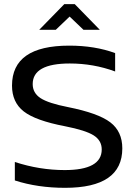

<svg xmlns="http://www.w3.org/2000/svg" viewBox="-20 -900 650 929"><path d="M537.1 -554.2Q432.1 -592.8 317.9 -592.8Q138.2 -592.8 138.2 -493.2Q138.2 -450.2 176 -425.3Q213.9 -400.4 309.1 -381.8Q455.6 -352.5 513.7 -308.1Q571.8 -263.7 571.8 -182.1Q571.8 8.8 294.9 8.8Q162.1 8.8 51.8 -26.9V-116.2Q171.4 -77.1 293 -77.1Q472.2 -77.1 472.2 -176.8Q472.2 -220.2 433.3 -244.9Q394.5 -269.5 294.9 -289.1Q151.9 -316.4 95 -360.8Q38.1 -405.3 38.1 -485.8Q38.1 -679.2 314.9 -679.2Q439 -679.2 537.1 -643.1ZM169.9 -755.9 291 -879.9H341.8L462.9 -755.9H383.8L316.9 -819.8L250 -755.9Z"/></svg>

Font: LT Wave Text
Style: Regular
Weight: 400
Designer: Daniel Lyons
Version: Version 2.5 (Glyphs App)